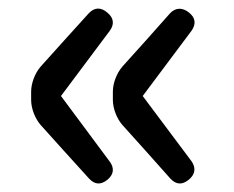

<svg xmlns="http://www.w3.org/2000/svg" viewBox="-20 -505 541 444"><path d="M128 -156 186 -92C199 -78 213 -77 228 -89C243 -101 245 -116 234 -131L121 -283L234 -434C245 -449 243 -464 228 -476C213 -489 198 -488 185 -474L128 -411L74 -351C61 -336 52 -313 52 -293V-274C52 -254 61 -231 74 -216ZM317 -156 374 -92C387 -78 401 -77 416 -89C431 -101 434 -116 423 -132L310 -283L423 -434C434 -450 432 -464 417 -476C402 -488 386 -488 373 -474L317 -411L263 -351C250 -336 241 -313 241 -293V-274C241 -254 250 -231 263 -216Z"/></svg>

Font: GenSenRounded2 TW M
Style: Regular
Weight: 500
Version: Version 2.100;PS 2.1;hotconv 16.6.51;makeotf.lib2.5.65220 DE